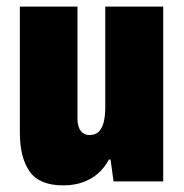

<svg xmlns="http://www.w3.org/2000/svg" viewBox="-20 -548 556 580"><path d="M171 12Q99 12 69.5 -30Q40 -72 40 -147V-528H214V-189Q214 -178 216.5 -168.5Q219 -159 223.5 -153Q228 -147 235 -143.5Q242 -140 250 -140Q269 -140 279.5 -151.5Q290 -163 294 -182Q298 -201 298 -223V-528H473V0H323L314 -66H309Q295 -40 275 -23Q255 -6 229 3Q203 12 171 12Z"/></svg>

Font: Archivo Condensed Black
Style: Regular
Weight: 900
Width: 3
Designer: Hector Gatti
Foundry: Omnibus-Type
Version: Version 2.001